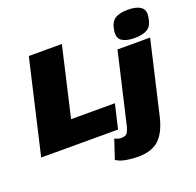

<svg xmlns="http://www.w3.org/2000/svg" viewBox="-164 -890 1301 1272"><g transform="rotate(-20 486.0 -254.5)"><path d="M265 -171H574L534 0H-8L145 -660H378ZM844 -532Q787 -532 756.5 -553Q726 -574 734 -625Q742 -681 773.5 -702.5Q805 -724 866 -724Q925 -724 955.5 -702.5Q986 -681 978 -634Q970 -573 937.5 -552.5Q905 -532 844 -532ZM599 215Q557 215 515.5 208Q474 201 445 182L490 47Q513 60 535 60Q566 60 577.5 44.5Q589 29 598 -9L712 -500H942L823 13Q798 119 746.5 167Q695 215 599 215Z"/></g></svg>

Font: Work Sans Black
Style: Italic
Weight: 900
Italic angle: -13°
Designer: Wei Huang
Foundry: Wei Huang
Version: Version 2.009; ttfautohint (v1.8.3)